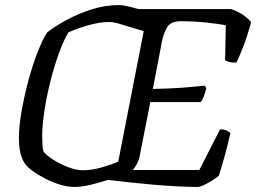

<svg xmlns="http://www.w3.org/2000/svg" viewBox="-20 -740 1014 760"><path d="M273 0Q248 0 218 -9Q188 -18 159 -33Q130 -48 107.5 -64.5Q85 -81 76 -96Q65 -115 60 -138Q55 -161 55 -196Q55 -241 65.5 -300.5Q76 -360 92.5 -421.5Q109 -483 129 -534Q149 -585 167 -612Q195 -634 240 -659Q285 -684 340 -702Q395 -720 453 -720Q472 -720 528 -704H895Q919 -696 940.5 -682Q962 -668 974 -652Q959 -597 942 -553Q925 -509 915 -492Q896 -492 885 -495.5Q874 -499 871 -501L874 -640Q849 -645 799 -650.5Q749 -656 695 -656Q655 -656 641 -631Q627 -606 621 -576L585 -388Q648 -389 696 -392.5Q744 -396 790 -401L797 -392Q791 -369 785.5 -355.5Q780 -342 775 -336H575L535 -133Q531 -107 521.5 -90.5Q512 -74 506 -67H769L851 -228Q868 -228 878.5 -222.5Q889 -217 892 -213Q884 -177 871 -128.5Q858 -80 846 -44Q836 -36 819.5 -25.5Q803 -15 787 -7.5Q771 0 761 0Q726 0 678.5 -2.5Q631 -5 581 -9.5Q531 -14 485 -19Q439 -24 407 -28Q374 -17 339 -8.5Q304 0 273 0ZM306 -66Q343 -66 381.5 -77Q420 -88 448 -100L549 -617Q506 -629 468.5 -641Q431 -653 414 -653Q374 -653 328 -639.5Q282 -626 251 -612Q232 -581 213.5 -530Q195 -479 180 -420Q165 -361 156 -303Q147 -245 147 -199Q147 -180 148 -165.5Q149 -151 152 -141Q162 -126 189.5 -108.5Q217 -91 249.5 -78.5Q282 -66 306 -66Z"/></svg>

Font: Texturina 72pt 72pt Medium
Style: Italic
Weight: 500
Italic angle: -11°
Designer: Guillermo Torres Carreño
Foundry: Omnibus-Type
Version: Version 1.002; ttfautohint (v1.8.3)